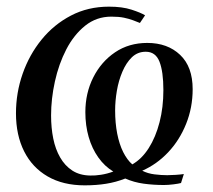

<svg xmlns="http://www.w3.org/2000/svg" viewBox="-20 -546 641 577"><path d="M234.5 11Q169.5 11 123.2 -15.8Q77 -42.5 52.5 -91.2Q28 -140 28 -205.5Q28 -267 48 -324.2Q68 -381.5 105 -427Q142 -472.5 193.2 -499.2Q244.5 -526 307.5 -526Q347.5 -526 375.2 -517Q403 -508 416 -500L400.5 -477Q391 -481 379.5 -485.2Q368 -489.5 352.5 -492.8Q337 -496 314.5 -496Q270 -496 236 -468.8Q202 -441.5 179.2 -397.5Q156.5 -353.5 145 -301.2Q133.5 -249 133.5 -199Q133.5 -162 140 -129.8Q146.5 -97.5 160.8 -72.8Q175 -48 197.2 -33.5Q219.5 -19 251 -18.5Q265.5 -18 283.5 -20.8Q301.5 -23.5 320.5 -30.5Q294.5 -46 275.5 -72.8Q256.5 -99.5 246.5 -134.2Q236.5 -169 236.5 -209Q236.5 -266 260.2 -313.2Q284 -360.5 325.8 -388.8Q367.5 -417 422.5 -417Q483.5 -417 521.2 -381.2Q559 -345.5 559 -278Q559 -222.5 539.2 -173.5Q519.5 -124.5 485.2 -88.2Q451 -52 407.5 -33Q424 -24.5 444.5 -22Q465 -19.5 482.5 -19.5Q492.5 -19.5 508 -20.5Q523.5 -21.5 532.5 -23L524 4Q517 6 501.2 8Q485.5 10 472.5 10Q441 10 411.8 6Q382.5 2 356.5 -9.5Q328.5 1.5 299 6.2Q269.5 11 234.5 11ZM418 -390.5Q393.5 -390.5 376.2 -373.8Q359 -357 347.8 -330.5Q336.5 -304 331.2 -273.2Q326 -242.5 326 -214Q326 -176.5 332.2 -144.5Q338.5 -112.5 350.2 -89Q362 -65.5 377.5 -52Q406 -68 427 -101Q448 -134 459.5 -178.8Q471 -223.5 471 -275Q471 -331 459.2 -360.8Q447.5 -390.5 418 -390.5Z"/></svg>

Font: Merriweather 120pt
Style: Italic
Weight: 400
Italic angle: -7.8°
Version: Version 2.101